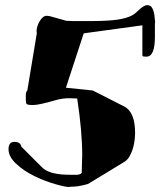

<svg xmlns="http://www.w3.org/2000/svg" viewBox="-20 -715 660 766"><path d="M598 -567Q598 -489 564 -489Q560 -489 554 -489.5Q548 -490 548 -496V-614L314 -582L243 -365L350 -354L474 -291Q519 -269 519 -185Q518 -127 496 -90Q488 -76 474 -68L331 19Q306 26 291 28Q276 30 260 30Q259 30 259 31Q243 32 202 20Q159 8 117 -12.5Q75 -33 44.5 -61.5Q14 -90 14 -119.5Q14 -149 37 -149Q62 -149 65 -130L146 -49Q173 -20 245 -18Q263 -18 281 -17.5Q299 -17 306 -25L308 -96Q308 -191 288 -322L260 -323Q230 -324 197 -314Q135 -296 112.5 -296Q90 -296 86.5 -300Q83 -304 83 -315V-337Q83 -348 89 -354L127 -583Q126 -586 126 -592.5Q126 -599 129 -609.5Q132 -620 138 -630Q151 -652 166 -652L177 -651L245 -632Q261 -631 271 -631H350Q385 -631 412 -633Q496 -638 524 -666Q552 -694 566.5 -694.5Q581 -695 587.5 -682.5Q594 -670 596 -654Q598 -640 599 -626Q598 -622 598 -620V-594Z"/></svg>

Font: Miltonian Tattoo
Style: Regular
Weight: 400
Designer: Pablo Impallari
Foundry: Pablo Impallari
Version: Version 1.008